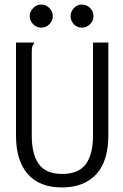

<svg xmlns="http://www.w3.org/2000/svg" viewBox="-20 -809 540 840"><path d="M50 -215V-623H128V-616Q122 -610 120.5 -603Q119 -596 119 -579V-214Q119 -134 150 -91Q181 -48 252 -48Q324 -48 355.5 -91Q387 -134 387 -217V-623H454V-218Q454 -103 400.5 -46Q347 11 251 11Q152 11 101 -48Q50 -107 50 -215ZM110 -738Q110 -758 125 -773.5Q140 -789 160 -789Q181 -789 196 -774Q211 -759 211 -738Q211 -718 196 -703Q181 -688 160 -688Q140 -688 125 -703Q110 -718 110 -738ZM289 -738Q289 -759 303.5 -774Q318 -789 338 -789Q359 -789 374 -774Q389 -759 389 -738Q389 -718 374 -703Q359 -688 338 -688Q318 -688 303.5 -702.5Q289 -717 289 -738Z"/></svg>

Font: Vazir Code
Style: Code
Weight: 400
Foundry: DejaVu fonts team - Redesigned by Saber Rastikerdar
Version: Version 1.1.2